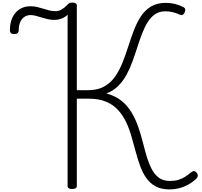

<svg xmlns="http://www.w3.org/2000/svg" viewBox="-20 -1440 1551 1477"><path d="M1284 17Q1220 17 1177 -6.5Q1134 -30 1105.5 -70.5Q1077 -111 1058 -163.5Q1039 -216 1023.5 -274Q1008 -332 991.5 -390Q975 -448 950.5 -500Q926 -552 889 -593Q852 -634 796.5 -657.5Q741 -681 661 -681H571V-10Q571 2 562 8Q553 14 535 14Q517 14 508.5 8Q500 2 500 -10V-1327Q481 -1308 455 -1297.5Q429 -1287 398 -1287Q371 -1287 347 -1292.5Q323 -1298 301 -1305Q279 -1312 257.5 -1318Q236 -1324 214 -1324Q188 -1324 167.5 -1310Q147 -1296 135.5 -1270Q124 -1244 124 -1206Q124 -1194 116.5 -1186Q109 -1178 89 -1178Q71 -1178 63.5 -1186Q56 -1194 56 -1206Q56 -1263 75 -1304Q94 -1345 130 -1368.5Q166 -1392 213 -1392Q241 -1392 266.5 -1386Q292 -1380 315 -1372.5Q338 -1365 360.5 -1359.5Q383 -1354 406 -1354Q431 -1354 452.5 -1366Q474 -1378 495 -1400Q505 -1411 512.5 -1415.5Q520 -1420 536 -1420Q553 -1420 562 -1414.5Q571 -1409 571 -1397V-746H656Q730 -746 780.5 -774Q831 -802 865 -850.5Q899 -899 922.5 -958.5Q946 -1018 966.5 -1082Q987 -1146 1009.5 -1205.5Q1032 -1265 1063 -1313Q1094 -1361 1141 -1389.5Q1188 -1418 1256 -1418Q1293 -1418 1327 -1409.5Q1361 -1401 1393 -1384Q1403 -1378 1405 -1369Q1407 -1360 1401 -1346Q1394 -1331 1385.5 -1326Q1377 -1321 1367 -1326Q1334 -1340 1308.5 -1346.5Q1283 -1353 1252 -1353Q1206 -1353 1173 -1330.5Q1140 -1308 1116 -1269.5Q1092 -1231 1073 -1181.5Q1054 -1132 1036.5 -1077Q1019 -1022 999 -967Q979 -912 952.5 -863.5Q926 -815 888 -777.5Q850 -740 798 -721Q867 -703 914 -665Q961 -627 991.5 -576Q1022 -525 1042.5 -466.5Q1063 -408 1078 -348.5Q1093 -289 1109 -235.5Q1125 -182 1147 -139.5Q1169 -97 1202.5 -72.5Q1236 -48 1287 -48Q1325 -48 1353 -56.5Q1381 -65 1404.5 -80.5Q1428 -96 1447 -112Q1460 -123 1471 -123.5Q1482 -124 1491 -113Q1503 -100 1501.5 -87.5Q1500 -75 1489 -64Q1447 -25 1394.5 -4Q1342 17 1284 17Z"/></svg>

Font: Playwrite BE WAL Light
Style: Regular
Weight: 300
Version: Version 1.002